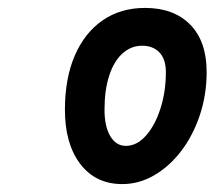

<svg xmlns="http://www.w3.org/2000/svg" viewBox="-20 -1057 542 485"><path d="M289 -592Q221.5 -592 182.8 -642.8Q144 -693.5 144 -780Q144 -859 169 -916.8Q194 -974.5 239.5 -1005.8Q285 -1037 346.5 -1037Q419 -1037 460.5 -994.8Q502 -952.5 502 -875Q502 -818 485 -766.8Q468 -715.5 438.2 -676.2Q408.5 -637 370 -614.5Q331.5 -592 289 -592ZM298 -688.5Q325.5 -688.5 348.5 -714.2Q371.5 -740 385.2 -782.5Q399 -825 399 -875Q399 -907.5 382.8 -924.5Q366.5 -941.5 339 -941.5Q311 -941.5 289.2 -921.8Q267.5 -902 255.8 -865.8Q244 -829.5 244 -779.5Q244 -738 258.5 -713.2Q273 -688.5 298 -688.5Z"/></svg>

Font: Edu AU VIC WA NT Pre SemiBold
Style: Regular
Weight: 600
Designer: Tina and Corey Anderson, Eben Sorkin, Mirko Velimirovic
Foundry: Google for Education
Version: Version 1.001